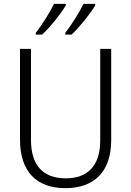

<svg xmlns="http://www.w3.org/2000/svg" viewBox="-20 -968 682 998"><path d="M475 -940V-948H414C395 -908 351 -837 319 -797V-788H352C394 -827 452 -900 475 -940ZM322 -940V-948H261C241 -907 199 -839 166 -797V-788H199C242 -828 299 -900 322 -940ZM558 -240V-714H501V-238C501 -107 436 -41 322 -41C205 -41 141 -107 141 -242V-714H84V-242C84 -78 168 10 320 10C469 10 558 -75 558 -240Z"/></svg>

Font: Noto Sans Gujarati SemiCondensed Light
Style: Regular
Weight: 300
Width: 4
Designer: Jelle Bosma - Monotype Design Team, Universal Thirst
Foundry: Monotype Imaging Inc.
Version: Version 2.106